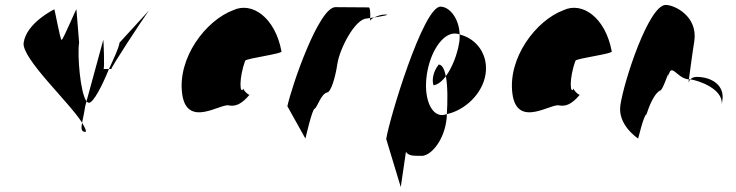

<svg xmlns="http://www.w3.org/2000/svg" viewBox="-20 -576 2985 779"><path d="M76 -403C66 -340 265 -157 313 -78C317 -97 322 -120 326 -146L331 -165C306 -197 293 -353 301 -403L290 -538C291 -546 236 -414 230 -414C224 -414 201 -546 200 -538C200 -538 88 -484 76 -403ZM313 -78C309 -56 309 -41 326 -41C332 -41 327 -55 313 -78ZM331 -165C334 -161 338 -159 341 -159C359 -159 395 -229 422 -296H400C405 -296 400 -422 399 -414ZM422 -296H432C426 -296 559 -499 584 -533L465 -403C462 -381 442 -339 422 -296ZM584 -533 588 -538C588 -538 587 -537 584 -533Z M719 -196C738 -52 879 -160 910 -148C935 -144 959 -152 992 -191C984 -193 965 -212 968 -217C953 -188 948 -257 975 -330C983 -340 1130 -358 1122 -368C1096 -506 1002 -570 927 -535C814 -493 700 -341 719 -196ZM968 -217V-218ZM993 -192 992 -191C994 -191 994 -191 993 -190Z M1146 -145 1219 -14C1218 -6 1246 -135 1257 -135C1268 -142 1282 -194 1307 -201C1322 -201 1340 -258 1349 -318C1358 -378 1421 -501 1469 -501C1469 -501 1474 -502 1482 -503C1483 -520 1482 -546 1476 -546C1476 -546 1383 -547 1341 -547C1273 -547 1163 -225 1146 -145ZM1482 -503C1482 -498 1481 -494 1481 -491C1481 -494 1488 -500 1498 -505C1492 -504 1487 -504 1482 -503ZM1498 -505C1529 -510 1569 -517 1542 -517C1526 -517 1510 -511 1498 -505Z M1547 -12 1606 183 1627 40C1638 58 1663 56 1684 56C1722 63 1777 2 1790 -80C1792 -90 1793 -101 1793 -113C1787 -111 1780 -109 1774 -109C1726 -109 1698 -184 1712 -275C1726 -366 1775 -440 1825 -440C1832 -440 1839 -439 1845 -436C1843 -501 1804 -549 1767 -549C1697 -549 1559 -92 1547 -12ZM1739 -230C1755 -232 1774 -246 1789 -267C1783 -295 1774 -314 1760 -314C1736 -284 1732 -250 1739 -230ZM1789 -267C1797 -225 1796 -161 1793 -113C1867 -129 1938 -196 1950 -275C1962 -353 1915 -419 1845 -436C1845 -425 1845 -414 1843 -403C1835 -353 1814 -301 1789 -267Z M2059 -196C2078 -52 2219 -160 2250 -148C2275 -144 2299 -152 2332 -191C2324 -193 2305 -212 2308 -217C2293 -188 2288 -257 2315 -330C2323 -340 2470 -358 2462 -368C2436 -506 2342 -570 2267 -535C2154 -493 2040 -341 2059 -196ZM2308 -217V-218ZM2333 -192 2332 -191C2334 -191 2334 -191 2333 -190Z M2497 -149C2485 -68 2569 -14 2569 -14C2568 -6 2592 -112 2603 -112C2622 -171 2642 -200 2657 -208C2672 -208 2699 -314 2691 -261C2702 -331 2726 -256 2775 -254C2779 -281 2787 -346 2797 -409C2812 -510 2717 -556 2681 -556C2613 -556 2512 -250 2497 -149ZM2775 -254C2775 -246 2773 -242 2774 -241C2773 -237 2774 -246 2781 -254ZM2781 -254C2813 -250 2918 -215 2908 -149L2911 -170C2920 -228 2870 -264 2806 -264C2794 -264 2786 -259 2781 -254Z"/></svg>

Font: Ampere
Style: UltCndIta
Weight: 400
Version: Version 1